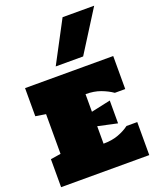

<svg xmlns="http://www.w3.org/2000/svg" viewBox="-197 -1249 1125 1366"><g transform="rotate(-20 365.0 -566.5)"><path d="M23.4 0V-211.9L100.6 -224.1V-524.9L23.4 -537.1V-750H690.9V-500H612.3Q575.2 -525.9 526.1 -544.2Q477.1 -562.5 413.1 -562.5V-429.2L559.6 -460.9V-288.1L413.1 -319.8V-187.5Q476.1 -187.5 524.9 -205.3Q573.7 -223.1 609.4 -250H690.9V0ZM281.2 -820.3 446.8 -1132.8H686L488.8 -820.3Z"/></g></svg>

Font: Holtwood One SC
Style: Regular
Weight: 400
Designer: Vernon Adams
Foundry: Vernon Adams
Version: Version 1.100; ttfautohint (v1.8.4.7-5d5b)